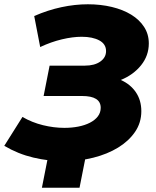

<svg xmlns="http://www.w3.org/2000/svg" viewBox="-45 -736 728 898"><path d="M254 18Q183 18 111 1Q39 -16 -25 -54L60 -189Q105 -163 156 -150.5Q207 -138 256 -138Q291 -138 321.5 -144Q352 -150 375.5 -162Q399 -174 412.5 -191.5Q426 -209 426 -232Q426 -287 339 -287H159L187 -429H352Q397 -429 424 -448Q451 -467 451 -497Q451 -530 419.5 -547Q388 -564 337 -564Q295 -564 244.5 -552Q194 -540 143 -516L115 -661Q179 -689 242.5 -702.5Q306 -716 366 -716Q426 -716 478 -703.5Q530 -691 568.5 -667.5Q607 -644 629 -610Q651 -576 651 -533Q651 -476 615 -431Q579 -386 520 -362Q565 -342 590.5 -304.5Q616 -267 616 -216Q616 -162 586.5 -119Q557 -76 507 -45.5Q457 -15 391.5 1.5Q326 18 254 18ZM327 142H151L186 -35H362Z"/></svg>

Font: Argentum Sans
Style: Bold Italic
Weight: 700
Italic angle: -11°
Designer: Julieta Ulanovsky (font), Cristiano Sobral (main changes and remaster)
Foundry: Julieta Ulanovsky (font), Cristiano Sobral (main changes and remaster)
Version: Version 2.007;June 15, 2022;FontCreator 14.0.0.2814 64-bit; 